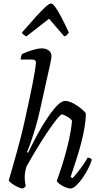

<svg xmlns="http://www.w3.org/2000/svg" viewBox="-20 -1076 574 1096"><path d="M110 0Q102 0 89.5 -5Q77 -10 64 -17.5Q51 -25 41.5 -33Q32 -41 30 -46Q34 -61 42 -88Q50 -115 59.5 -149Q69 -183 79 -218.5Q89 -254 97 -286Q110 -336 122 -391Q134 -446 145.5 -499Q157 -552 166 -598Q175 -644 180 -676Q185 -708 185 -719Q185 -729 179.5 -732.5Q174 -736 163 -736H98Q98 -743 100.5 -753Q103 -763 105 -767Q124 -776 145 -783.5Q166 -791 185.5 -795.5Q205 -800 218 -800Q241 -800 257.5 -788.5Q274 -777 274 -754Q274 -748 271 -732.5Q268 -717 262 -690L208 -447Q196 -393 181.5 -344.5Q167 -296 154.5 -260.5Q142 -225 134 -208L140 -204Q157 -238 177.5 -278Q198 -318 221.5 -357Q245 -396 268.5 -428.5Q292 -461 313.5 -480.5Q335 -500 353 -500Q368 -500 387 -491.5Q406 -483 424 -470.5Q442 -458 455 -446Q468 -434 470 -428Q470 -391 462 -345Q454 -299 441.5 -252.5Q429 -206 416 -166Q403 -126 394 -99Q385 -72 383 -66L394 -59Q404 -69 420.5 -89.5Q437 -110 453.5 -133.5Q470 -157 480 -176Q489 -176 495.5 -172.5Q502 -169 504 -164Q498 -143 484 -115Q470 -87 452 -61Q434 -35 415.5 -17.5Q397 0 382 0Q370 0 352.5 -7.5Q335 -15 321 -25Q307 -35 304 -43Q308 -54 320.5 -90Q333 -126 348 -177Q363 -228 375 -283Q387 -338 391 -387Q385 -397 373 -404.5Q361 -412 350 -417.5Q339 -423 334 -423Q327 -423 308.5 -401Q290 -379 266 -344.5Q242 -310 216.5 -269.5Q191 -229 168.5 -191Q146 -153 131 -125Q126 -108 123.5 -92.5Q121 -77 121 -61Q121 -51 122.5 -39Q124 -27 127 -14Q125 -11 121.5 -7.5Q118 -4 110 0ZM130 -868Q121 -873 114 -878.5Q107 -884 105 -890Q151 -943 184 -979.5Q217 -1016 239 -1036Q261 -1056 271 -1056Q281 -1056 295.5 -1036Q310 -1016 329.5 -979Q349 -942 373 -890Q369 -885 363.5 -878Q358 -871 347 -868L260 -969Z"/></svg>

Font: Texturina 12pt Light
Style: Italic
Weight: 300
Italic angle: -11°
Designer: Guillermo Torres Carreño
Foundry: Omnibus-Type
Version: Version 1.002